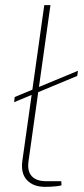

<svg xmlns="http://www.w3.org/2000/svg" viewBox="-20 -720 328 746"><path d="M283 -445 280 -425 35 -323 37 -343ZM176 -700 91 -95Q85 -56 103 -36Q121 -16 159 -16H218L219 0Q213 2 201 3.5Q189 5 176.5 5.5Q164 6 155 6Q109 6 84.5 -20.5Q60 -47 67 -96L152 -700Z"/></svg>

Font: Exo 2 Thin
Style: Italic
Weight: 250
Italic angle: -8°
Designer: Natanael Gama
Foundry: Natanael Gama
Version: Version 2.010